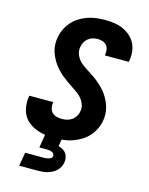

<svg xmlns="http://www.w3.org/2000/svg" viewBox="-139 -829 878 1134"><g transform="rotate(15 300.0 -261.5)"><path d="M252 8Q223 8 195 4.5Q167 1 141 -9Q115 -19 93 -35.5Q71 -52 58 -75.5Q45 -99 41 -127.5Q37 -156 41 -185L43 -195H189L188 -191Q186 -174 189.5 -158Q193 -142 204 -131Q215 -120 230.5 -116Q246 -112 263 -112Q278 -112 294 -115.5Q310 -119 324 -129Q338 -139 347 -154Q356 -169 358 -185Q362 -206 355 -225.5Q348 -245 335.5 -260.5Q323 -276 306.5 -287.5Q290 -299 273.5 -310Q257 -321 240.5 -332.5Q224 -344 209 -356.5Q194 -369 180 -383.5Q166 -398 154.5 -414Q143 -430 134 -448Q125 -466 119 -485.5Q113 -505 112 -526.5Q111 -548 115 -569Q119 -595 130.5 -620Q142 -645 160.5 -666.5Q179 -688 203 -703Q227 -718 252.5 -727Q278 -736 304.5 -739.5Q331 -743 357 -743Q385 -743 413 -739.5Q441 -736 466 -725.5Q491 -715 511.5 -698Q532 -681 545 -657.5Q558 -634 561.5 -606.5Q565 -579 560 -550L558 -540H412L413 -544Q415 -560 413 -575.5Q411 -591 401 -602.5Q391 -614 376.5 -618.5Q362 -623 346 -623Q332 -623 317 -619Q302 -615 289 -604.5Q276 -594 268.5 -580Q261 -566 259 -551Q255 -529 261.5 -509.5Q268 -490 280.5 -474.5Q293 -459 309.5 -447.5Q326 -436 343 -425Q360 -414 376.5 -403Q393 -392 408 -379Q423 -366 437 -352Q451 -338 462.5 -321.5Q474 -305 483 -287Q492 -269 497.5 -249.5Q503 -230 504.5 -209Q506 -188 502 -166Q498 -140 485.5 -114Q473 -88 454 -67Q435 -46 410 -31Q385 -16 359 -7Q333 2 306 5Q279 8 252 8ZM92 220 106 137H221Q228 137 235 136Q242 135 249.5 133Q257 131 263.5 126.5Q270 122 271 115Q272 107 268 100.5Q264 94 258 91Q252 88 245 86.5Q238 85 230 85H179L211 -112H313L287 48Q301 52 313.5 59Q326 66 334 77Q342 88 344.5 102.5Q347 117 345 131Q343 146 336 159.5Q329 173 317.5 184Q306 195 292.5 202Q279 209 265 213Q251 217 236 218.5Q221 220 207 220Z"/></g></svg>

Font: Iosevka Aile Heavy Oblique
Style: Regular
Weight: 900
Italic angle: -9°
Designer: Belleve Invis
Foundry: Belleve Invis
Version: Version 31.1.0; ttfautohint (v1.8.4)